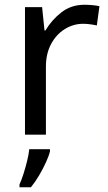

<svg xmlns="http://www.w3.org/2000/svg" viewBox="-20 -566 453 807"><path d="M335 -546Q350 -546 367.5 -544.5Q385 -543 398 -540L387 -459Q374 -462 358.5 -464Q343 -466 329 -466Q288 -466 252 -443.5Q216 -421 194.5 -380.5Q173 -340 173 -286V0H85V-536H157L167 -438H171Q197 -482 238 -514Q279 -546 335 -546ZM190 70Q186 88 173.5 115.5Q161 143 144.5 171Q128 199 110 221H62V209Q70 192 78.5 165.5Q87 139 94 110.5Q101 82 103 61H190Z"/></svg>

Font: Noto Sans Old Italic
Style: Regular
Weight: 400
Designer: Monotype Design Team
Foundry: Monotype Imaging Inc.
Version: Version 2.003; ttfautohint (v1.8.4.7-5d5b)